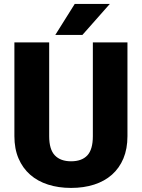

<svg xmlns="http://www.w3.org/2000/svg" viewBox="-20 -921 705 951"><path d="M611.3 -710.9V-246.6Q611.3 -184.1 591.3 -136.2Q571.3 -88.4 534.7 -55.9Q498 -23.4 446.5 -6.8Q395 9.8 332 9.8Q269.5 9.8 217.8 -6.8Q166 -23.4 129.2 -55.9Q92.3 -88.4 71.8 -136.2Q51.3 -184.1 51.3 -246.6V-710.9H223.6V-246.6Q223.6 -180.7 251.7 -151.4Q279.8 -122.1 332 -122.1Q385.3 -122.1 412.6 -151.4Q439.9 -180.7 439.9 -246.6V-710.9ZM350.1 -901.4H523.9L388.2 -748H253.9Z"/></svg>

Font: RobotoDraft
Style: Black
Weight: 900
Designer: Google
Version: Version 2.000980w3; 2014; ttfautohint (v1.1) -l 5 -r 24 -G 4